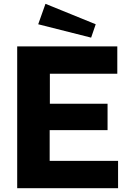

<svg xmlns="http://www.w3.org/2000/svg" viewBox="-20 -985 684 1005"><path d="M70 -742H594V-599H241V-442H543V-304H240V-143H598V0H70ZM481 -858 457 -788 180 -858 218 -965Z"/></svg>

Font: Morrison
Style: Bold
Weight: 700
Designer: Pablo Impallari, Rodrigo Fuenzalida (Modified by Dan O. Williams)
Version: Version 0.03;June 6, 2019;FontCreator 11.5.0.2425 64-bit; tt